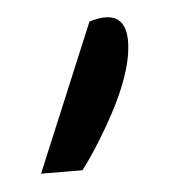

<svg xmlns="http://www.w3.org/2000/svg" viewBox="-20 -624 202 217"><path d="M101.6 -604.5Q125 -604.5 125 -570.3Q125 -530.3 91.8 -464.8Q82 -445.3 73.2 -431.6L26.4 -427.7L81.1 -599.6Q92.8 -604.5 101.6 -604.5Z"/></svg>

Font: Architects Daughter
Style: Regular
Weight: 400
Designer: Kimberly Geswein
Foundry: Kimberly Geswein
Version: Version 1.003 2010